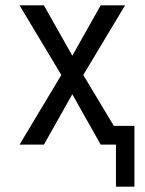

<svg xmlns="http://www.w3.org/2000/svg" viewBox="-20 -540 540 717"><path d="M413 157V0H356L250 -188L144 0H53L209 -260L53 -520H144L250 -332L356 -520H447L291 -260L405 -70H482V157Z"/></svg>

Font: Iosevka
Style: Regular
Weight: 400
Monospace: yes
Designer: Belleve Invis
Foundry: Belleve Invis
Version: Version 33.2.3; ttfautohint (v1.8.4)